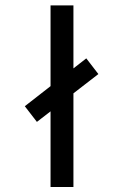

<svg xmlns="http://www.w3.org/2000/svg" viewBox="-20 -706 454 729"><path d="M171.9 3.9H258.8V-351.6L353.5 -424.8L307.6 -484.4L258.8 -446.3V-685.5H171.9V-378.9L74.2 -302.7L120.1 -243.2L171.9 -283.2Z"/></svg>

Font: Post No Bills Colombo
Style: SemiBold
Weight: 700
Designer: Kosala Senevirathne, Siva Puranthara, Lasantha Premarathna, Tharique Azeez
Foundry: Mooniak
Version: Version 1.220 ; ttfautohint (v1.5)